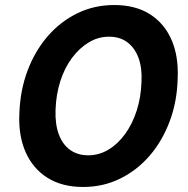

<svg xmlns="http://www.w3.org/2000/svg" viewBox="-20 -732 750 764"><path d="M311 12Q227 12 169 -24.5Q111 -61 82 -126.5Q53 -192 57 -279Q60 -372 89.5 -450.5Q119 -529 169.5 -587.5Q220 -646 287.5 -679Q355 -712 434 -712Q519 -712 576.5 -675.5Q634 -639 662.5 -573.5Q691 -508 687 -421Q685 -329 655.5 -250Q626 -171 575.5 -112.5Q525 -54 457.5 -21Q390 12 311 12ZM331 -114Q374 -114 411.5 -136.5Q449 -159 478 -199Q507 -239 524 -292Q541 -345 543 -406Q546 -462 531 -502Q516 -542 486.5 -564Q457 -586 414 -586Q371 -586 333.5 -563.5Q296 -541 266.5 -501.5Q237 -462 220 -409Q203 -356 201 -294Q199 -238 214 -197.5Q229 -157 259 -135.5Q289 -114 331 -114Z"/></svg>

Font: DM Sans 16pt ExtraBold
Style: Italic
Weight: 800
Italic angle: -10°
Version: Version 4.004;gftools[0.9.30]